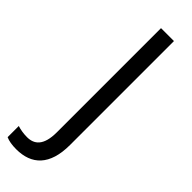

<svg xmlns="http://www.w3.org/2000/svg" viewBox="-368 -724 924 924"><g transform="rotate(45 94.0 -261.5)"><path d="M3 191C107 191 172 132 172 -7V-714H84V-5C84 86 47 113 -1 113C-26 113 -48 109 -67 103V179C-49 187 -26 191 3 191Z"/></g></svg>

Font: Noto Sans Gurmukhi UI SemiCondensed
Style: Regular
Weight: 400
Width: 4
Designer: Jelle Bosma - Monotype Design Team
Foundry: Monotype Imaging Inc.
Version: Version 2.004